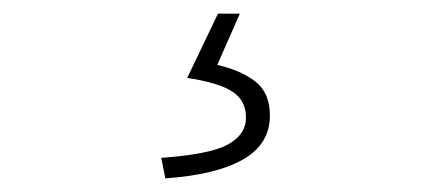

<svg xmlns="http://www.w3.org/2000/svg" viewBox="-20 -22 626 281"><path d="M222 239 216 209Q287 204 313.5 189.5Q340 175 340 150Q340 125 320 112Q300 99 254 92L299 -2H331L298 73Q333 81 354 97.5Q375 114 375 147Q375 189 335.5 211.5Q296 234 222 239Z"/></svg>

Font: Noto Sans HK Thin
Style: Regular
Weight: 100
Designer: Ryoko NISHIZUKA 西塚涼子 (kana, bopomofo & ideographs); Paul D. Hunt (Latin, Greek & Cyrillic); Sandoll Communications 산돌커뮤니
Foundry: Adobe
Version: Version 2.004-H2;hotconv 1.0.118;makeotfexe 2.5.65603